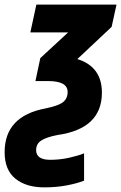

<svg xmlns="http://www.w3.org/2000/svg" viewBox="-73 -569 523 829"><path d="M118 240Q40 240 -6.5 202.5Q-53 165 -53 88Q-53 -68 124 -101Q178 -112 198.5 -127.5Q219 -143 219 -172Q219 -219 135 -219H80L101 -318L221 -429H58L84 -549H430L409 -453L261 -314Q367 -281 367 -169Q367 -13 175 14Q128 23 105.5 37.5Q83 52 83 79Q83 121 144 121Q186 121 226 112Q266 103 290 93V211Q260 223 215 231.5Q170 240 118 240Z"/></svg>

Font: Noto Sans Condensed ExtraBold
Style: Italic
Weight: 800
Width: 3
Italic angle: -12°
Designer: Monotype Design Team
Foundry: Monotype Imaging Inc.
Version: Version 2.013; ttfautohint (v1.8.4.7-5d5b)